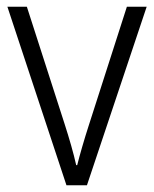

<svg xmlns="http://www.w3.org/2000/svg" viewBox="-20 -645 459 572"><path d="M178 -93 2 -625H60L173 -274Q183 -243 192 -211.5Q201 -180 207 -153H210Q216 -177 225 -208Q234 -239 244 -270L358 -625H417L239 -93Z"/></svg>

Font: Noto Sans Telugu UI SemiCondensed Light
Style: Regular
Weight: 300
Width: 4
Designer: Jelle Bosma - Monotype Design Team
Foundry: Monotype Imaging Inc.
Version: Version 2.005; ttfautohint (v1.8.4.7-5d5b)